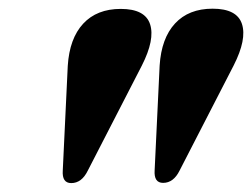

<svg xmlns="http://www.w3.org/2000/svg" viewBox="-20 -818 580 442"><path d="M144 -396.5Q122.5 -396.5 124.5 -425.5L136 -666.5Q140 -729.5 171.5 -763.5Q203 -797.5 258 -797.5Q314 -797.5 325.5 -762.2Q337 -727 306.5 -667L182 -425Q168 -396.5 144 -396.5ZM355.5 -397Q334 -397 336 -426L347.5 -667Q351.5 -730 383 -764Q414.5 -798 469.5 -798Q525.5 -798 537 -762.8Q548.5 -727.5 518 -667.5L393.5 -425.5Q379.5 -397 355.5 -397Z"/></svg>

Font: Fraunces 72pt S000 Black
Style: Italic
Weight: 900
Italic angle: -16°
Version: Version 1.000; ttfautohint (v1.8.3)